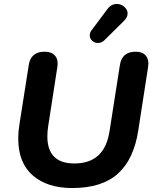

<svg xmlns="http://www.w3.org/2000/svg" viewBox="-20 -939 781 969"><path d="M72 -241Q72 -274 78 -311L125 -610Q135 -678 205 -678Q237 -678 254 -662Q271 -646 271 -617Q271 -612 269 -598L223 -301Q219 -277 219 -250Q219 -183 253 -148.5Q287 -114 355 -114Q431 -114 475.5 -154Q520 -194 533 -278L585 -610Q595 -678 665 -678Q696 -678 712.5 -662Q729 -646 729 -617Q729 -612 727 -598L678 -282Q656 -136 575.5 -63Q495 10 344 10Q219 10 145.5 -53.5Q72 -117 72 -241ZM474 -722Q457 -722 445 -733.5Q433 -745 433 -761Q433 -774 442 -786L522 -893Q541 -919 570 -919Q591 -919 607.5 -904.5Q624 -890 624 -871Q624 -852 606 -834L507 -736Q493 -722 474 -722Z"/></svg>

Font: SN Pro Bold
Style: Bold Italic
Weight: 700
Italic angle: -9°
Designer: Tobias Whetton
Foundry: Supernotes
Version: Version 1.003